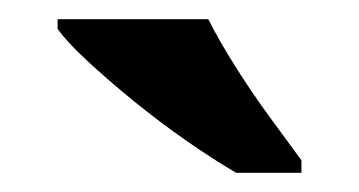

<svg xmlns="http://www.w3.org/2000/svg" viewBox="-20 -786 374 200"><path d="M226 -606Q202 -620 174 -639.5Q146 -659 119 -681Q92 -703 70.5 -723Q49 -743 40 -756V-766H197Q208 -744 225 -717Q242 -690 261 -664Q280 -638 294 -619V-606Z"/></svg>

Font: Noto Serif Armenian
Style: Bold
Weight: 700
Version: Version 2.007